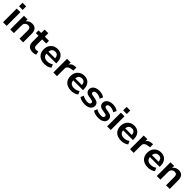

<svg xmlns="http://www.w3.org/2000/svg" viewBox="678 -3048 5341 5341"><g transform="rotate(45 3348.0 -377.5)"><path d="M69.3 -766.1H212.4V-628.9H69.3ZM69.3 -539.1H212.4V0H69.3Z M353 -539.1H496.1V-436.8H483.9Q508.5 -490 557.7 -519.9Q606.9 -549.8 670.7 -549.8Q766.8 -549.8 813.8 -495.2Q860.8 -440.7 860.8 -328.6V0H717.8V-322.5Q717.8 -381.3 695.2 -409.3Q672.6 -437.3 625.5 -437.3Q568.1 -437.3 532.1 -400.9Q496.1 -364.5 496.1 -305.9V0H353Z M1032 -196.5V-431.6H928.7V-539.1H1032V-674.6H1175V-539.1H1336.7V-431.6H1175V-204.1Q1175 -154.8 1197.8 -130.5Q1220.5 -106.2 1269.8 -106.2Q1295.7 -106.2 1338.1 -118.7L1358.9 -13.9Q1336.9 -2.9 1305.8 3.9Q1274.7 10.7 1244.6 10.7Q1138.4 10.7 1085.2 -41.4Q1032 -93.5 1032 -196.5Z M1400.4 -269.5Q1400.4 -352.1 1434.8 -415.6Q1469.2 -479.2 1531.7 -514.5Q1594.2 -549.8 1674.3 -549.8Q1750.2 -549.8 1807 -516.4Q1863.8 -482.9 1894 -420.3Q1924.3 -357.7 1924.3 -273.4V-237.3H1518.3V-315.4H1820.8L1804.7 -274.2Q1804 -365.2 1773.7 -407.5Q1743.4 -449.7 1678.5 -449.7Q1607.7 -449.7 1572.9 -405.2Q1538.1 -360.6 1538.1 -269.3Q1538.1 -182.6 1579.7 -140.4Q1621.3 -98.1 1706.5 -98.1Q1755.1 -98.1 1798.8 -112.7Q1842.5 -127.2 1874.5 -153.6L1916.7 -59.3Q1879.6 -26.4 1823.1 -7.8Q1766.6 10.7 1701.7 10.7Q1559.8 10.7 1480.1 -63.2Q1400.4 -137.2 1400.4 -269.5Z M2047.4 -539.1H2190.2V-410.4H2176.3Q2189.9 -475.1 2235 -509Q2280 -543 2357.4 -549.1L2403.3 -552.5V-431.2L2367.7 -427.5Q2275.1 -418 2232.8 -385.7Q2190.4 -353.5 2190.4 -294.2V0H2047.4Z M2453.1 -269.5Q2453.1 -352.1 2487.5 -415.6Q2522 -479.2 2584.5 -514.5Q2647 -549.8 2727.1 -549.8Q2803 -549.8 2859.7 -516.4Q2916.5 -482.9 2946.8 -420.3Q2977.1 -357.7 2977.1 -273.4V-237.3H2571V-315.4H2873.5L2857.4 -274.2Q2856.7 -365.2 2826.4 -407.5Q2796.1 -449.7 2731.2 -449.7Q2660.4 -449.7 2625.6 -405.2Q2590.8 -360.6 2590.8 -269.3Q2590.8 -182.6 2632.4 -140.4Q2674.1 -98.1 2759.3 -98.1Q2807.9 -98.1 2851.6 -112.7Q2895.3 -127.2 2927.2 -153.6L2969.5 -59.3Q2932.4 -26.4 2875.9 -7.8Q2819.3 10.7 2754.4 10.7Q2612.5 10.7 2532.8 -63.2Q2453.1 -137.2 2453.1 -269.5Z M3064.5 -51.8 3102.5 -145.3Q3142.3 -118.7 3194.8 -104Q3247.3 -89.4 3298.8 -89.4Q3345.5 -89.4 3370.7 -106.1Q3396 -122.8 3396 -153.1Q3396 -176 3380.4 -190.3Q3364.7 -204.6 3331.1 -210.4L3220.5 -230Q3150.4 -242.2 3113.9 -279.9Q3077.4 -317.6 3077.4 -376.5Q3077.4 -426.8 3106.9 -466.4Q3136.5 -506.1 3189.5 -528Q3242.4 -549.8 3309.8 -549.8Q3374.8 -549.8 3427.5 -533.6Q3480.2 -517.3 3514.6 -487.5L3473.6 -396.2Q3439 -421.6 3395.9 -435.3Q3352.8 -449 3308.3 -449Q3259 -449 3233 -431.6Q3207 -414.3 3207 -382.6Q3207 -360.8 3222.9 -345.9Q3238.8 -331.1 3270 -325.4L3379.2 -306.6Q3451.4 -293.9 3489.3 -256.8Q3527.1 -219.7 3527.1 -161.6Q3527.1 -109.6 3498.5 -70.7Q3470 -31.7 3417.4 -10.5Q3364.7 10.7 3295.4 10.7Q3222.4 10.7 3163 -5.4Q3103.5 -21.5 3064.5 -51.8Z M3597.7 -51.8 3635.7 -145.3Q3675.5 -118.7 3728 -104Q3780.5 -89.4 3832 -89.4Q3878.7 -89.4 3903.9 -106.1Q3929.2 -122.8 3929.2 -153.1Q3929.2 -176 3913.6 -190.3Q3897.9 -204.6 3864.3 -210.4L3753.7 -230Q3683.6 -242.2 3647.1 -279.9Q3610.6 -317.6 3610.6 -376.5Q3610.6 -426.8 3640.1 -466.4Q3669.7 -506.1 3722.7 -528Q3775.6 -549.8 3843 -549.8Q3908 -549.8 3960.7 -533.6Q4013.4 -517.3 4047.9 -487.5L4006.8 -396.2Q3972.2 -421.6 3929.1 -435.3Q3886 -449 3841.6 -449Q3792.2 -449 3766.2 -431.6Q3740.2 -414.3 3740.2 -382.6Q3740.2 -360.8 3756.1 -345.9Q3772 -331.1 3803.2 -325.4L3912.4 -306.6Q3984.6 -293.9 4022.5 -256.8Q4060.3 -219.7 4060.3 -161.6Q4060.3 -109.6 4031.7 -70.7Q4003.2 -31.7 3950.6 -10.5Q3897.9 10.7 3828.6 10.7Q3755.6 10.7 3696.2 -5.4Q3636.7 -21.5 3597.7 -51.8Z M4165 -766.1H4308.1V-628.9H4165ZM4165 -539.1H4308.1V0H4165Z M4418 -269.5Q4418 -352.1 4452.4 -415.6Q4486.8 -479.2 4549.3 -514.5Q4611.8 -549.8 4691.9 -549.8Q4767.8 -549.8 4824.6 -516.4Q4881.3 -482.9 4911.6 -420.3Q4941.9 -357.7 4941.9 -273.4V-237.3H4535.9V-315.4H4838.4L4822.3 -274.2Q4821.5 -365.2 4791.3 -407.5Q4761 -449.7 4696 -449.7Q4625.2 -449.7 4590.5 -405.2Q4555.7 -360.6 4555.7 -269.3Q4555.7 -182.6 4597.3 -140.4Q4638.9 -98.1 4724.1 -98.1Q4772.7 -98.1 4816.4 -112.7Q4860.1 -127.2 4892.1 -153.6L4934.3 -59.3Q4897.2 -26.4 4840.7 -7.8Q4784.2 10.7 4719.2 10.7Q4577.4 10.7 4497.7 -63.2Q4418 -137.2 4418 -269.5Z M5064.9 -539.1H5207.8V-410.4H5193.8Q5207.5 -475.1 5252.6 -509Q5297.6 -543 5375 -549.1L5420.9 -552.5V-431.2L5385.3 -427.5Q5292.7 -418 5250.4 -385.7Q5208 -353.5 5208 -294.2V0H5064.9Z M5470.7 -269.5Q5470.7 -352.1 5505.1 -415.6Q5539.6 -479.2 5602.1 -514.5Q5664.6 -549.8 5744.6 -549.8Q5820.6 -549.8 5877.3 -516.4Q5934.1 -482.9 5964.4 -420.3Q5994.6 -357.7 5994.6 -273.4V-237.3H5588.6V-315.4H5891.1L5875 -274.2Q5874.3 -365.2 5844 -407.5Q5813.7 -449.7 5748.8 -449.7Q5678 -449.7 5643.2 -405.2Q5608.4 -360.6 5608.4 -269.3Q5608.4 -182.6 5650 -140.4Q5691.7 -98.1 5776.9 -98.1Q5825.4 -98.1 5869.1 -112.7Q5912.8 -127.2 5944.8 -153.6L5987.1 -59.3Q5950 -26.4 5893.4 -7.8Q5836.9 10.7 5772 10.7Q5630.1 10.7 5550.4 -63.2Q5470.7 -137.2 5470.7 -269.5Z M6117.7 -539.1H6260.7V-436.8H6248.5Q6273.2 -490 6322.4 -519.9Q6371.6 -549.8 6435.3 -549.8Q6531.5 -549.8 6578.5 -495.2Q6625.5 -440.7 6625.5 -328.6V0H6482.4V-322.5Q6482.4 -381.3 6459.8 -409.3Q6437.3 -437.3 6390.1 -437.3Q6332.8 -437.3 6296.8 -400.9Q6260.7 -364.5 6260.7 -305.9V0H6117.7Z"/></g></svg>

Font: Min Sans VF VF
Style: Regular
Weight: 400
Designer: Jinseong-Kim, NotoSansCJK, Nunito
Foundry: Jinseong-Kim
Version: Version 1.420;Glyphs 3.1.2 (3151)